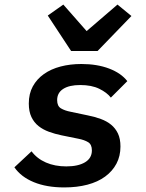

<svg xmlns="http://www.w3.org/2000/svg" viewBox="-20 -808 640 840"><path d="M291 -585 189 -740 257 -788 359 -672 494 -788 555 -738 407 -585ZM261 12Q184 12 128 -11Q72 -34 43 -76L118 -146Q142 -114 181 -97Q220 -80 270 -80Q322 -80 352 -98Q382 -116 382 -150Q382 -176 365.5 -186Q349 -196 323 -201L249 -216Q220 -222 194 -231.5Q168 -241 148.5 -256.5Q129 -272 117.5 -296Q106 -320 106 -355Q106 -398 123.5 -430Q141 -462 172 -484Q203 -506 245 -517Q287 -528 336 -528Q405 -528 457.5 -508Q510 -488 537 -453L465 -381Q448 -403 414.5 -419.5Q381 -436 331 -436Q283 -436 256.5 -419Q230 -402 230 -370Q230 -344 246.5 -334Q263 -324 289 -319L365 -303Q395 -297 421 -287.5Q447 -278 466 -262.5Q485 -247 496 -224Q507 -201 507 -167Q507 -125 489.5 -92Q472 -59 440 -35.5Q408 -12 362.5 0Q317 12 261 12Z"/></svg>

Font: IBM Plex Mono SemiBold
Style: Italic
Weight: 600
Italic angle: -9°
Monospace: yes
Designer: Mike Abbink, Paul van der Laan, Pieter van Rosmalen
Foundry: Bold Monday
Version: Version 2.3